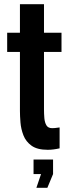

<svg xmlns="http://www.w3.org/2000/svg" viewBox="-20 -702 322 910"><path d="M206 8Q232.5 8 262.5 1V-98Q246.5 -96 240.5 -95.2Q234.5 -94.5 227.5 -94.5Q208 -94.5 200 -108Q192 -121.5 190.2 -142Q188.5 -162.5 188.5 -184V-456H271.5V-547H188.5V-682H74.5V-547H14V-456H74.5V-176Q74.5 -153 77 -121.8Q79.5 -90.5 91 -60.8Q102.5 -31 129.5 -11.5Q156.5 8 206 8ZM152.5 188H204.5L231.5 123V54H139V123H174.5Z"/></svg>

Font: League Gothic SemiExpanded
Style: Regular
Weight: 400
Width: 6
Designer: The League of Moveable Type
Version: Version 1.600; ttfautohint (v1.8.3)